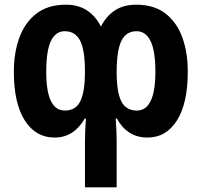

<svg xmlns="http://www.w3.org/2000/svg" viewBox="-20 -577 859 818"><path d="M560 -557Q637 -557 685.5 -519Q734 -481 757 -417Q780 -353 780 -272Q780 -137 734 -64Q688 9 609 9Q564 9 531.5 -12Q499 -33 478 -72H473Q475 -43 476 -19Q477 5 477 26V221H342V26Q342 6 343 -19Q344 -44 346 -72H341Q319 -33 287 -12Q255 9 212 9Q132 9 85.5 -64Q39 -137 39 -272Q39 -352 62.5 -416.5Q86 -481 135 -519Q184 -557 261 -557Q313 -557 350 -533Q387 -509 410 -464Q433 -509 470 -533Q507 -557 560 -557ZM256 -444Q217 -444 197 -402.5Q177 -361 177 -271Q177 -106 256 -106Q304 -106 323 -147.5Q342 -189 342 -270Q342 -363 321.5 -403.5Q301 -444 256 -444ZM562 -444Q517 -444 497 -402.5Q477 -361 477 -270Q477 -184 497 -145Q517 -106 563 -106Q642 -106 642 -272Q642 -360 621.5 -402Q601 -444 562 -444Z"/></svg>

Font: Noto Sans Condensed
Style: Bold
Weight: 700
Width: 3
Designer: Monotype Design Team
Foundry: Monotype Imaging Inc.
Version: Version 2.013; ttfautohint (v1.8.4.7-5d5b)